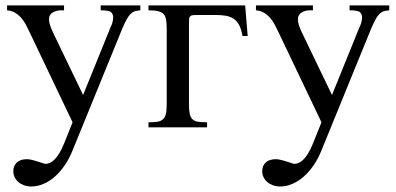

<svg xmlns="http://www.w3.org/2000/svg" viewBox="-20 -467 1453 704"><path d="M494.6 -429.2Q483.9 -428.2 475.6 -426Q467.3 -423.8 459.7 -416.7Q452.1 -409.7 444.8 -396.7Q437.5 -383.8 428.2 -361.8L246.1 84.5Q233.4 116.2 216.1 140.9Q198.7 165.5 179 182.4Q159.2 199.2 137.7 208Q116.2 216.8 95.2 216.8Q80.6 216.8 68.4 212.4Q56.2 208 47.4 200.4Q38.6 192.9 33.7 182.6Q28.8 172.4 28.8 160.6Q28.8 141.1 41.5 128.9Q54.2 116.7 79.1 116.7Q86.9 116.7 97.4 119.4Q107.9 122.1 118.2 125.2Q128.4 128.4 136.2 131.1Q144 133.8 147 133.8Q154.8 133.8 163.1 130.1Q171.4 126.5 179.9 117.9Q188.5 109.4 197.3 95.2Q206.1 81.1 214.8 59.6L246.1 -18.6L85.4 -355.5Q81.1 -364.3 75 -376.2Q68.8 -388.2 59.6 -399.4Q50.3 -410.6 37.1 -419.2Q23.9 -427.7 5.9 -429.2V-447.3H214.8V-429.2H204.1Q186 -429.2 172.9 -420.9Q159.7 -412.6 159.7 -396.5Q159.7 -386.2 163.8 -373.5Q168 -360.8 176.3 -343.8L284.7 -118.7L384.8 -365.7Q392.1 -379.4 394.3 -394.8Q396.5 -410.2 390.6 -418.5Q389.2 -420.4 387.2 -422.4Q385.3 -424.3 380.9 -425.8Q376.5 -427.2 368.9 -428.2Q361.3 -429.2 349.1 -429.2V-447.3H494.6Z M869.1 -335Q865.2 -358.9 857.4 -374Q849.6 -389.2 837.4 -397.7Q825.2 -406.2 808.3 -409.2Q791.5 -412.1 769.5 -412.1H711.4Q696.8 -412.1 689 -411.6Q681.2 -411.1 677.5 -407.5Q673.8 -403.8 673.3 -396Q672.9 -388.2 672.9 -373.5V-84.5Q672.9 -62 675.8 -49.1Q678.7 -36.1 686.3 -29.3Q693.8 -22.5 706.8 -20.5Q719.7 -18.6 739.3 -18.6V0H524.4V-18.6Q543.5 -18.6 556.4 -20.5Q569.3 -22.5 577.1 -29.3Q585 -36.1 588.1 -49.1Q591.3 -62 591.3 -84.5V-360.8Q591.3 -381.3 589.1 -394.5Q586.9 -407.7 579.8 -415.3Q572.8 -422.9 559.6 -426Q546.4 -429.2 524.4 -429.2V-447.3H878.9L888.2 -335Z M1407.2 -429.2Q1396.5 -428.2 1388.2 -426Q1379.9 -423.8 1372.3 -416.7Q1364.7 -409.7 1357.4 -396.7Q1350.1 -383.8 1340.8 -361.8L1158.7 84.5Q1146 116.2 1128.7 140.9Q1111.3 165.5 1091.6 182.4Q1071.8 199.2 1050.3 208Q1028.8 216.8 1007.8 216.8Q993.2 216.8 981 212.4Q968.8 208 960 200.4Q951.2 192.9 946.3 182.6Q941.4 172.4 941.4 160.6Q941.4 141.1 954.1 128.9Q966.8 116.7 991.7 116.7Q999.5 116.7 1010 119.4Q1020.5 122.1 1030.8 125.2Q1041 128.4 1048.8 131.1Q1056.6 133.8 1059.6 133.8Q1067.4 133.8 1075.7 130.1Q1084 126.5 1092.5 117.9Q1101.1 109.4 1109.9 95.2Q1118.7 81.1 1127.4 59.6L1158.7 -18.6L998 -355.5Q993.7 -364.3 987.5 -376.2Q981.4 -388.2 972.2 -399.4Q962.9 -410.6 949.7 -419.2Q936.5 -427.7 918.5 -429.2V-447.3H1127.4V-429.2H1116.7Q1098.6 -429.2 1085.4 -420.9Q1072.3 -412.6 1072.3 -396.5Q1072.3 -386.2 1076.4 -373.5Q1080.6 -360.8 1088.9 -343.8L1197.3 -118.7L1297.4 -365.7Q1304.7 -379.4 1306.9 -394.8Q1309.1 -410.2 1303.2 -418.5Q1301.8 -420.4 1299.8 -422.4Q1297.9 -424.3 1293.5 -425.8Q1289.1 -427.2 1281.5 -428.2Q1273.9 -429.2 1261.7 -429.2V-447.3H1407.2Z"/></svg>

Font: Doulos SIL Cyr
Style: Regular
Weight: 400
Designer: Walt Agee, Victor Gaultney, Peter Martin, Debbi Hosken, Becca Hirsbrunner
Foundry: SIL International
Version: Version 5.000